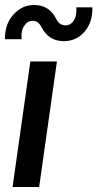

<svg xmlns="http://www.w3.org/2000/svg" viewBox="-33 -745 388 765"><path d="M221.2 -581.1Q161.1 -581.1 132.8 -636.2Q119.6 -662.1 97.2 -662.1Q76.2 -662.1 63 -641.6Q49.8 -621.1 53.2 -588.9H-13.2Q-14.2 -647.9 20 -686.5Q54.2 -725.1 103 -725.1Q163.1 -725.1 190.9 -669.9Q203.1 -644 228 -644Q249 -644 261.5 -664.1Q273.9 -684.1 271 -715.8H335Q336.9 -657.7 304.4 -619.4Q272 -581.1 221.2 -581.1ZM87.9 -500H193.8L123 0H17.1Z"/></svg>

Font: Oakes Grotesk
Style: Medium Italic
Weight: 500
Designer: Samuel Oakes
Foundry: Samuel Oakes
Version: Version 1.0 | wf-rip DC20170320